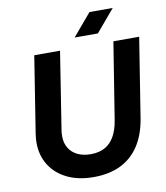

<svg xmlns="http://www.w3.org/2000/svg" viewBox="-95 -959 907 1049"><g transform="rotate(-10 358.5 -434.0)"><path d="M340 12Q256 12 194 -18Q132 -48 98 -102Q64 -156 64 -227Q64 -239 65 -251Q66 -263 68 -276L135 -700H278L210 -267Q209 -260 208.5 -252.5Q208 -245 208 -238Q208 -199 225.5 -171Q243 -143 274 -128.5Q305 -114 346 -114Q393 -114 425.5 -132.5Q458 -151 478 -187Q498 -223 506 -274L574 -700H717L647 -259Q633 -172 594 -111.5Q555 -51 491.5 -19.5Q428 12 340 12ZM369 -757 473 -880H602L498 -757Z"/></g></svg>

Font: MuseoModerno Thin SemiBold
Style: Italic
Weight: 600
Italic angle: -9°
Version: Version 1.003